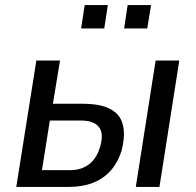

<svg xmlns="http://www.w3.org/2000/svg" viewBox="-20 -735 769 755"><path d="M44 0 123 -497H216L188 -327H307Q407 -327 444.5 -282Q482 -237 458 -142Q444 -97 416 -65Q388 -33 346.5 -16.5Q305 0 252 0ZM145 -66H257Q299 -66 329.5 -88.5Q360 -111 374 -159Q389 -211 368.5 -236Q348 -261 299 -261H176ZM514 0 592 -497H685L607 0ZM468 -623 482 -715H574L559 -623ZM299 -623 313 -715H404L390 -623Z"/></svg>

Font: Nunito Sans 7pt Condensed Medium
Style: Italic
Weight: 500
Width: 3
Italic angle: -9°
Designer: Vernon Adams
Foundry: Vernon Adams
Version: Version 3.101;gftools[0.9.27]